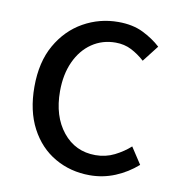

<svg xmlns="http://www.w3.org/2000/svg" viewBox="-64 -557 584 628"><g transform="rotate(10 228.0 -243.0)"><path d="M274 12Q210 12 158 -18Q106 -48 76 -105Q46 -162 46 -242Q46 -324 78.5 -381Q111 -438 164.5 -468Q218 -498 280 -498Q328 -498 362.5 -481Q397 -464 422 -441L380 -387Q359 -406 335.5 -418Q312 -430 283 -430Q239 -430 204.5 -406.5Q170 -383 150.5 -340.5Q131 -298 131 -242Q131 -159 172.5 -107.5Q214 -56 281 -56Q315 -56 344 -70.5Q373 -85 395 -105L431 -50Q398 -21 358 -4.5Q318 12 274 12Z"/></g></svg>

Font: .
Style: 
Weight: 400
Designer: Paul D. Hunt, Dalton Maag
Foundry: Dalton Maag Ltd
Version: Version 1.200